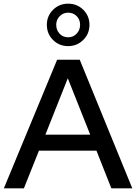

<svg xmlns="http://www.w3.org/2000/svg" viewBox="-20 -1025 741 1045"><path d="M1 0ZM1 0 291 -700H414L700 0H586L505 -205H192L110 0ZM227 -292H471L349 -599ZM351 -774Q302 -774 268.5 -807.5Q235 -841 235 -890Q235 -938 268.5 -971.5Q302 -1005 351 -1005Q400 -1005 433.5 -971.5Q467 -938 467 -890Q467 -841 433 -807.5Q399 -774 351 -774ZM351 -822Q379 -822 397.5 -842Q416 -862 416 -890Q416 -918 397.5 -937Q379 -956 351 -956Q324 -956 305 -937Q286 -918 286 -890Q286 -861 304.5 -841.5Q323 -822 351 -822Z"/></svg>

Font: Red Hat Display Medium
Style: Regular
Weight: 500
Designer: Pentagram / MCKL
Foundry: Pentagram / MCKL
Version: Version 1.005; Red Hat Display Medium